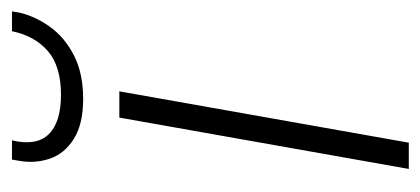

<svg xmlns="http://www.w3.org/2000/svg" viewBox="-216 -504 720 329"><g transform="rotate(-90 144.5 -340.0)"><path d="M19 0 107 -496H152L64 0ZM139 -558Q96 -558 70.5 -574Q45 -590 36.5 -615.5Q28 -641 33 -668L35 -680H68Q58 -638 78.5 -617Q99 -596 146 -596Q195 -596 221 -618.5Q247 -641 255 -680H289L287 -668Q281 -641 263 -615.5Q245 -590 214 -574Q183 -558 139 -558Z"/></g></svg>

Font: DM Sans 28pt ExtraLight
Style: Italic
Weight: 250
Italic angle: -10°
Version: Version 4.004;gftools[0.9.30]